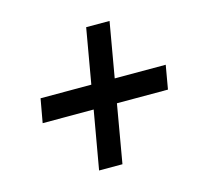

<svg xmlns="http://www.w3.org/2000/svg" viewBox="-82 -681 750 701"><g transform="rotate(-15 293.5 -330.0)"><path d="M352.1 -381.3H544.9L529.3 -291.5H336.4L298.3 -71.3H210L248.5 -291.5H55.7L71.8 -381.3H263.7L299.8 -588.9H388.2Z"/></g></svg>

Font: TypoPRO Roboto Mono
Style: Italic
Weight: 400
Designer: Google
Version: Version 2.000986; 2015; ttfautohint (v1.3)